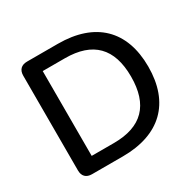

<svg xmlns="http://www.w3.org/2000/svg" viewBox="-153 -873 1058 1041"><g transform="rotate(-30 375.5 -352.5)"><path d="M331 0C563 0 694 -126 694 -353C694 -580 563 -705 331 -705H138C102 -705 82 -685 82 -649V-56C82 -20 102 0 138 0ZM186 -618H325C499 -618 586 -530 586 -353C586 -176 500 -87 325 -87H186Z"/></g></svg>

Font: Nunito SemiBold
Style: Regular
Weight: 600
Designer: Vernon Adams
Foundry: Vernon Adams
Version: Version 3.602